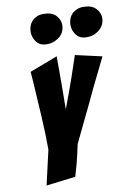

<svg xmlns="http://www.w3.org/2000/svg" viewBox="-103 -1053 766 1103"><g transform="rotate(-10 279.5 -502.0)"><path d="M77 -15 123 -216Q123 -259 121.5 -309.5Q120 -360 117 -411Q114 -462 111 -509.5Q108 -557 106 -593.5Q104 -630 102 -652Q100 -674 100 -674L263 -736V-614Q263 -589 263 -563Q263 -537 262.5 -512Q262 -487 262 -465Q262 -443 262 -428Q275 -462 293.5 -512Q312 -562 328 -609Q347 -664 367 -725L522 -690Q479 -604 438 -519Q421 -482 402 -442.5Q383 -403 364 -363.5Q345 -324 327 -287Q309 -250 294 -218Q289 -192 281.5 -161Q274 -130 267 -102Q258 -69 248 -36ZM452 -814Q412 -814 392 -840.5Q372 -867 372 -900Q372 -917 377.5 -933Q383 -949 394 -961Q405 -973 422.5 -981Q440 -989 463 -989Q511 -989 535 -964Q559 -939 559 -908Q559 -890 552 -873.5Q545 -857 531.5 -844Q518 -831 498.5 -822.5Q479 -814 452 -814ZM220 -814Q180 -814 160 -840.5Q140 -867 140 -900Q140 -917 145.5 -933Q151 -949 162 -961Q173 -973 190 -981Q207 -989 230 -989Q279 -989 302.5 -964Q326 -939 326 -908Q326 -890 319.5 -873.5Q313 -857 299 -844Q285 -831 265 -822.5Q245 -814 220 -814Z"/></g></svg>

Font: Bangers
Style: Regular
Weight: 400
Designer: vernon adams
Foundry: Vernon Adams
Version: Version 2.000